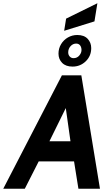

<svg xmlns="http://www.w3.org/2000/svg" viewBox="-63 -1165 690 1185"><path d="M-43 0 319 -700H439L554 0H421L394 -169H176L90 0ZM242 -293H372L343 -498ZM385 -754Q343 -754 320.5 -777Q298 -800 298 -834Q298 -866 314 -892.5Q330 -919 356.5 -934Q383 -949 414 -949Q456 -949 478 -925.5Q500 -902 500 -868Q500 -819 466 -786.5Q432 -754 385 -754ZM391 -806Q413 -806 427 -823Q441 -840 440 -859Q439 -876 430.5 -886Q422 -896 407 -896Q387 -896 372.5 -880Q358 -864 358 -842Q358 -826 367.5 -816Q377 -806 391 -806ZM333 -975 345 -1050 538 -1145 520 -1033Z"/></svg>

Font: Cabin VF Beta
Style: Italic
Weight: 400
Italic angle: -7°
Designer: Pablo Impallari
Foundry: Pablo Impallari. http://www.impallari.com Igino Marini. http://www.ikern.com
Version: Version 2.300